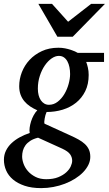

<svg xmlns="http://www.w3.org/2000/svg" viewBox="-51 -740 561 989"><path d="M320.8 87.9Q320.8 69.8 310.1 54.7Q299.3 39.6 270 25.9L145 -30.8Q121.1 -24.9 105.2 -14.6Q89.4 -4.4 80.1 8.5Q70.8 21.5 66.9 36.1Q63 50.8 63 65.9Q63 83 70.3 103.5Q77.6 124 93 141.6Q108.4 159.2 131.8 171.1Q155.3 183.1 187 183.1Q223.1 183.1 248.5 172.9Q273.9 162.6 290 147.9Q306.2 133.3 313.5 116.9Q320.8 100.6 320.8 87.9ZM310.1 -358.9Q310.1 -377.4 306.6 -394.3Q303.2 -411.1 296.1 -424.1Q289.1 -437 278.1 -444.6Q267.1 -452.1 252 -452.1Q233.9 -452.1 214.8 -439Q195.8 -425.8 179.9 -402.8Q164.1 -379.9 154.1 -349.1Q144 -318.4 144 -283.2Q144 -265.1 147.9 -249.8Q151.9 -234.4 159.4 -223.4Q167 -212.4 177.5 -206.3Q188 -200.2 201.2 -200.2Q226.1 -200.2 246.3 -216.1Q266.6 -231.9 280.8 -255.9Q294.9 -279.8 302.5 -307.6Q310.1 -335.4 310.1 -358.9ZM393.1 -420.9Q397.5 -409.7 401.6 -392.1Q405.8 -374.5 405.8 -354Q405.8 -306.2 388.2 -270.5Q370.6 -234.9 340.8 -210.9Q311 -187 271.7 -175Q232.4 -163.1 189 -163.1Q185.5 -155.8 183.1 -147Q180.7 -138.2 179.2 -129.6Q177.7 -121.1 177.2 -114Q176.8 -106.9 178.2 -103L312 -42Q335 -31.7 353.8 -21.2Q372.6 -10.7 386 1.7Q399.4 14.2 406.7 30Q414.1 45.9 414.1 67.9Q414.1 89.4 404.1 109.6Q394 129.9 376.7 147.7Q359.4 165.5 335.2 180.7Q311 195.8 283 206.5Q254.9 217.3 223.9 223.1Q192.9 229 161.1 229Q111.8 229 75.7 216.8Q39.6 204.6 15.9 184.6Q-7.8 164.6 -19.3 138.2Q-30.8 111.8 -30.8 83Q-30.8 57.6 -20.3 36.1Q-9.8 14.6 8.3 -2.4Q26.4 -19.5 50.5 -32.7Q74.7 -45.9 102.1 -55.2Q99.6 -66.9 101.8 -82.8Q104 -98.6 109.1 -115Q114.3 -131.3 122.6 -146.5Q130.9 -161.6 141.1 -171.9Q121.1 -180.7 104 -192.1Q86.9 -203.6 74.5 -218.5Q62 -233.4 54.9 -252.7Q47.9 -272 47.9 -295.9Q47.9 -332.5 61.5 -367.9Q75.2 -403.3 101.3 -431.4Q127.4 -459.5 164.8 -476.8Q202.1 -494.1 250 -494.1Q268.1 -494.1 283.9 -491Q299.8 -487.8 312.7 -483.6Q325.7 -479.5 335.2 -475.1Q344.7 -470.7 349.1 -467.8H484.9V-420.9ZM323.7 -550.8H244.6L146.5 -720.2H216.8L299.8 -627.9L418.5 -720.2H489.7Z"/></svg>

Font: Charis SIL
Style: Italic
Weight: 400
Italic angle: -11°
Foundry: SIL International
Version: Version 4.112